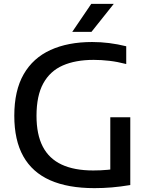

<svg xmlns="http://www.w3.org/2000/svg" viewBox="-20 -967 774 994"><path d="M469 7Q331.5 7 239.2 -34Q147 -75 100.5 -158Q54 -241 54 -368Q54 -498 102.5 -582.5Q151 -667 241.5 -708.2Q332 -749.5 457 -749.5Q501.5 -749.5 545.2 -744Q589 -738.5 633.5 -727.5V-635.5Q587 -647.5 545.8 -652.2Q504.5 -657 465 -657Q371 -657 305 -628Q239 -599 204 -535.2Q169 -471.5 169 -367.5Q169 -270.5 201.5 -208Q234 -145.5 299.2 -115Q364.5 -84.5 462.5 -84.5Q501.5 -84.5 536.5 -87.8Q571.5 -91 601.5 -96L551 -48V-360H654.5V-9Q603.5 -0.5 559.2 3.2Q515 7 469 7ZM354 -802 452.5 -947H569L453.5 -802Z"/></svg>

Font: Encode Sans SC SemiExpanded Medium
Style: Regular
Weight: 500
Width: 6
Designer: Multiple Designers
Foundry: Impallari Type
Version: Version 3.002